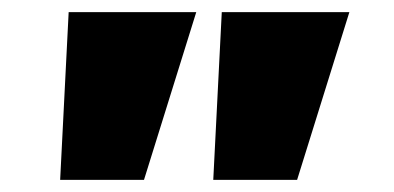

<svg xmlns="http://www.w3.org/2000/svg" viewBox="-20 -720 648 316"><path d="M331 -424 345 -700H555L469 -424ZM79 -424 93 -700H303L217 -424Z"/></svg>

Font: Lexend Exa Black
Style: Regular
Weight: 900
Designer: Bonnie Shaver-Troup, Thomas Jockin
Foundry: Lexend
Version: Version 1.007